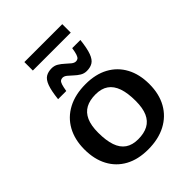

<svg xmlns="http://www.w3.org/2000/svg" viewBox="-244 -986 1121 1121"><g transform="rotate(-45 316.5 -426.0)"><path d="M312 -72.5Q361 -72.5 394 -90.2Q427 -108 443.5 -145.2Q460 -182.5 460 -241.5Q460 -307 445 -349.5Q430 -392 399.5 -413.2Q369 -434.5 321 -434.5Q272.5 -434.5 239.8 -416.8Q207 -399 190.2 -361.5Q173.5 -324 173.5 -265Q173.5 -200.5 188.2 -157.5Q203 -114.5 233.8 -93.5Q264.5 -72.5 312 -72.5ZM311 11Q228.5 11 169.5 -21.2Q110.5 -53.5 79 -112.8Q47.5 -172 47.5 -252.5Q47.5 -333.5 80.5 -393.2Q113.5 -453 175.2 -485.5Q237 -518 322 -518Q404.5 -518 463.5 -485.8Q522.5 -453.5 554.2 -394.5Q586 -335.5 586 -254.5Q586 -173 552.8 -113.5Q519.5 -54 457.8 -21.5Q396 11 311 11ZM483 -721.5Q476 -658 463.5 -624.5Q451 -591 431.2 -578.8Q411.5 -566.5 382 -566.5Q360 -566.5 342 -577.5Q324 -588.5 308.8 -603Q293.5 -617.5 280 -628.5Q266.5 -639.5 253 -639.5Q243 -639.5 236 -634.2Q229 -629 224 -614Q219 -599 214 -569H146.5Q153.5 -632.5 166 -666Q178.5 -699.5 198.5 -711.5Q218.5 -723.5 247.5 -723.5Q269.5 -723.5 287.5 -712.5Q305.5 -701.5 320.8 -687.2Q336 -673 349.8 -662Q363.5 -651 376.5 -651Q386.5 -651 393.5 -656.2Q400.5 -661.5 405.8 -676.8Q411 -692 415.5 -721.5ZM160.5 -791.5V-861.5H473.5V-791.5Z"/></g></svg>

Font: Newsreader 7pt Medium
Style: Regular
Weight: 500
Designer: Hugues Gentile
Foundry: Production Type
Version: Version 1.003